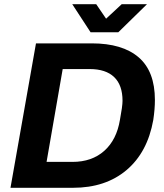

<svg xmlns="http://www.w3.org/2000/svg" viewBox="-20 -892 779 912"><path d="M678.2 -872.1 542 -738.8H410.2L323.2 -872.1H437L483.9 -803.2L558.1 -872.1ZM29.8 0 150.9 -686H416Q561.5 -686 638.7 -619.6Q715.8 -553.2 715.8 -417Q715.8 -373.5 708 -321.8Q680.7 -168.5 581.1 -84.2Q481.4 0 327.1 0ZM201.2 -123H324.2Q416.5 -123 475.3 -175.5Q534.2 -228 549.8 -323.2Q562 -388.2 562 -413.1Q562 -487.8 522.2 -525.9Q482.4 -564 405.8 -564H277.8Z"/></svg>

Font: Archivo
Style: Bold Italic
Weight: 700
Italic angle: -10°
Designer: Hector Gatti
Foundry: Omnibus-Type
Version: Version 2.001